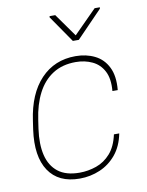

<svg xmlns="http://www.w3.org/2000/svg" viewBox="-84 -796 663 867"><g transform="rotate(-10 247.5 -363.0)"><path d="M305.2 -630.4 410.6 -736.3H434.6L433.6 -730L315.4 -607.9H288.1L203.1 -731L204.1 -736.3H230ZM397.5 -160.2H421.9Q410.6 -103 379.6 -65.4Q348.6 -27.8 304.7 -9Q260.7 9.8 211.4 9.8Q114.3 9.8 69.8 -56.9Q25.4 -123.5 42 -244.1L47.9 -284.2Q64.9 -405.3 127.9 -471.7Q190.9 -538.1 287.6 -538.1Q336.4 -538.1 375.5 -518.8Q414.6 -499.5 434.8 -458.7Q455.1 -418 449.2 -354H424.8Q429.7 -410.2 411.6 -444.8Q393.6 -479.5 359.4 -495.6Q325.2 -511.7 283.7 -511.7Q222.2 -511.7 178.5 -483.6Q134.8 -455.6 108.4 -404.3Q82 -353 72.3 -284.2L66.4 -244.1Q56.6 -174.8 68.8 -123.8Q81.1 -72.8 117.2 -44.7Q153.3 -16.6 215.3 -16.6Q254.9 -16.6 292.5 -29.8Q330.1 -43 357.9 -74.5Q385.7 -106 397.5 -160.2Z"/></g></svg>

Font: Robert Sans Thin
Style: Italic
Weight: 100
Italic angle: -8°
Designer: Christian Robertson (extended by Adam Twardoch)
Foundry: Google
Version: Version 12.135;April 2, 2019;FontCreator 11.5.0.2425 64-bit;